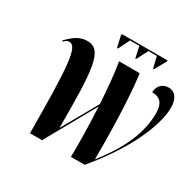

<svg xmlns="http://www.w3.org/2000/svg" viewBox="-185 -1082 1301 1283"><g transform="rotate(30 465.5 -440.5)"><path d="M419 -784H426L469 -871H541L560 -784H566L611 -871H676L697 -784H703L752 -871L754 -881H402L399 -871ZM200 0H293L508 -384C515 -259 518 -123 516 0H622C850 -271 931 -499 931 -619C931 -682 905 -728 851 -728C808 -728 772 -699 770 -646C838 -644 863 -607 863 -536C863 -419 825 -270 663 -66C665 -410 648 -625 634 -714H475C488 -642 500 -528 507 -402L353 -129C353 -576 345 -726 226 -726C167 -726 128 -697 78 -646L82 -638C96 -653 107 -661 123 -661C186 -661 198 -521 200 0Z"/></g></svg>

Font: Noto Serif Display Condensed ExtraBold
Style: Italic
Weight: 800
Width: 3
Italic angle: -12°
Designer: Monotype Design Team
Foundry: Monotype Imaging Inc.
Version: Version 2.009